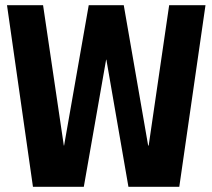

<svg xmlns="http://www.w3.org/2000/svg" viewBox="-20 -720 818 740"><path d="M7 -700H146L226 -159H227L322 -700H457L551 -159H553L632 -700H772L671 0H475L390 -490H389L303 0H107Z"/></svg>

Font: Pathway Extreme Condensed
Style: Bold
Weight: 700
Width: 3
Version: Version 1.001;gftools[0.9.26]